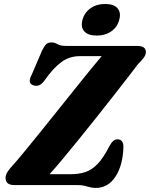

<svg xmlns="http://www.w3.org/2000/svg" viewBox="-20 -931 754 966"><path d="M365 0H51Q8 0 8 -36.5Q8 -51 18.2 -66.8Q28.5 -82.5 42.5 -97.5Q60.5 -117 93.8 -157.2Q127 -197.5 169.5 -250Q212 -302.5 258 -360Q304 -417.5 348.5 -473Q393 -528.5 430.2 -574.5Q467.5 -620.5 491.5 -648.5H381.5Q330 -648.5 289.2 -619Q248.5 -589.5 204 -526Q188.5 -505 174 -501Q159.5 -497 146 -502.5Q117 -513 139.5 -555L192 -677.5Q204 -701 213.2 -709.2Q222.5 -717.5 239 -717.5Q254.5 -717.5 269.2 -708.8Q284 -700 312.5 -700H670Q714 -700 714 -669Q714 -655 702.8 -640Q691.5 -625 674 -608Q657 -585 625.5 -544.5Q594 -504 553.5 -452.2Q513 -400.5 468.2 -344Q423.5 -287.5 379.2 -233Q335 -178.5 296.2 -132Q257.5 -85.5 229.5 -54.5H335.5Q375.5 -54.5 408 -64.8Q440.5 -75 470 -105Q499.5 -135 530 -195Q541 -214.5 550 -222.2Q559 -230 571 -230Q601 -230 601 -191.5Q598 -98.5 560.8 -42Q523.5 14.5 462 14.5Q444.5 14.5 432 10.8Q419.5 7 404.5 3.5Q389.5 0 365 0ZM466.5 -752Q423.5 -752 404.2 -773.2Q385 -794.5 395 -831.5Q405 -868 435.5 -889.5Q466 -911 509 -911Q552.5 -911 571.2 -889.5Q590 -868 580 -831.5Q570.5 -795 540.2 -773.5Q510 -752 466.5 -752Z"/></svg>

Font: Fraunces 9pt
Style: Bold Italic
Weight: 700
Italic angle: -16°
Version: Version 1.000;[b76b70a41]